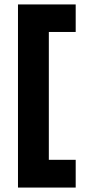

<svg xmlns="http://www.w3.org/2000/svg" viewBox="-20 -749 392 865"><path d="M61 96V-729H200V96ZM130 96V-29H321V96ZM130 -605V-729H321V-605Z"/></svg>

Font: Outfit Thin ExtraBold
Style: Regular
Weight: 800
Version: Version 1.100;gftools[0.9.27]